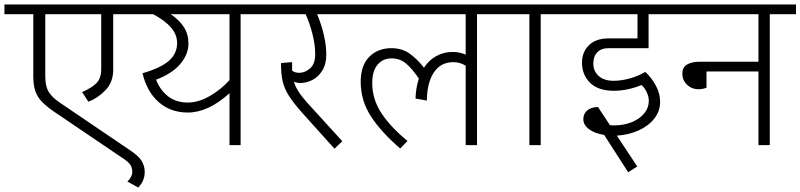

<svg xmlns="http://www.w3.org/2000/svg" viewBox="-41 -654 3606 865"><path d="M611 120Q611 140 604.5 156.5Q598 173 582 191L533 164Q555 143 555 120Q555 104 547.5 90.5Q540 77 511 58L198 -154Q147 -189 128 -222Q109 -255 109 -307V-590H-21V-634H569V-590H469V-339Q469 -283 433 -246.5Q397 -210 357 -196L329 -239Q372 -258 393.5 -279.5Q415 -301 415 -343V-590H163V-310Q163 -265 178.5 -240Q194 -215 228 -192L548 25Q585 50 598 72.5Q611 95 611 120Z M1161 -590H1043V0H993V-234Q897 -147 805 -147Q728 -147 674.5 -193.5Q621 -240 601 -324Q684 -348 720.5 -380.5Q757 -413 757 -460Q757 -498 729.5 -530Q702 -562 649 -590H549V-634H1161ZM993 -590H728Q768 -563 788 -531Q808 -499 808 -458Q808 -409 771 -365.5Q734 -322 662 -295Q681 -247 717 -219.5Q753 -192 805 -192Q853 -192 903.5 -221Q954 -250 993 -293Z M1528 -590H1388Q1429 -488 1429 -408Q1429 -365 1411 -336Q1393 -307 1366 -293.5Q1339 -280 1312 -280Q1297 -280 1283 -286Q1290 -263 1304.5 -240.5Q1319 -218 1347 -187L1501 -18L1466 16L1322 -144Q1281 -190 1260.5 -222.5Q1240 -255 1232.5 -287.5Q1225 -320 1225 -370L1275 -374V-336Q1286 -326 1308 -326Q1333 -326 1356 -346Q1379 -366 1379 -409Q1379 -451 1367 -499.5Q1355 -548 1336 -590H1141V-634H1528Z M2226 -590H2108V0H2057V-358Q2031 -374 2002 -374Q1944 -374 1913.5 -327.5Q1883 -281 1882 -201L1831 -210Q1832 -256 1846 -300Q1815 -346 1787.5 -368.5Q1760 -391 1723 -391Q1684 -391 1660 -362.5Q1636 -334 1636 -280Q1636 -206 1678.5 -142.5Q1721 -79 1795 -19L1762 15Q1676 -59 1630 -130Q1584 -201 1584 -286Q1584 -359 1622.5 -398Q1661 -437 1723 -437Q1770 -437 1804.5 -412.5Q1839 -388 1869 -349Q1892 -384 1925.5 -402Q1959 -420 1999 -420Q2028 -420 2057 -408V-590H1508V-634H2226Z M2513 -590H2395V0H2344V-590H2206V-634H2513Z M2632 -368Q2632 -333 2656.5 -311.5Q2681 -290 2723 -290Q2758 -290 2796 -300.5Q2834 -311 2866 -330Q2894 -305 2913.5 -269Q2933 -233 2933 -195Q2933 -153 2906.5 -119.5Q2880 -86 2835 -66Q2790 -46 2738 -43L2830 96L2789 122L2681 -46Q2638 -53 2612.5 -72Q2587 -91 2587 -117Q2587 -141 2604 -156Q2621 -171 2653 -172L2707 -90Q2713 -89 2723 -89Q2770 -89 2806 -104Q2842 -119 2862 -144Q2882 -169 2882 -199Q2882 -219 2872.5 -239Q2863 -259 2849 -271Q2821 -259 2788 -252Q2755 -245 2725 -245Q2654 -245 2617.5 -281Q2581 -317 2581 -372Q2581 -419 2612 -450Q2643 -481 2701 -481H2831V-590H2493V-634H2987V-590H2881V-437H2701Q2668 -437 2650 -418.5Q2632 -400 2632 -368Z M3545 -590H3427V0H3376V-332H3142V-259Q3125 -252 3107 -252Q3075 -252 3054 -272.5Q3033 -293 3033 -323Q3033 -376 3115 -376H3376V-590H2967V-634H3545Z"/></svg>

Font: Martel Sans ExtraLight
Style: Regular
Weight: 275
Designer: Dan Reynolds and Mathieu Réguer
Foundry: Dan Reynolds and Mathieu Réguer
Version: Version 1.002; ttfautohint (v1.1) -l 5 -r 5 -G 72 -x 0 -D la